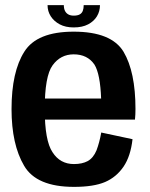

<svg xmlns="http://www.w3.org/2000/svg" viewBox="-20 -724 585 749"><path d="M268.5 5V-84Q214.5 -84 185 -130Q154.5 -175 154.5 -298.5Q154.5 -427 185 -469Q216 -512 267.5 -512Q321 -512 348.5 -472Q371 -435.5 374.5 -339.5H142V-257.5H506.5Q508.5 -276.5 508.5 -299Q508.5 -443.5 462 -522Q414.5 -600.5 267.5 -600.5Q124 -600.5 75 -522.5Q25 -444 25 -298.5Q25 -160.5 74 -77.5Q122 5 268.5 5ZM268.5 -84V5Q345.5 5 390 -14Q434 -33 462 -74Q489.5 -114.5 497 -181L375 -207Q368 -168 356.5 -137.5Q344 -107.5 322 -95.5Q300.5 -84 268.5 -84ZM267.5 -617Q301 -617 323.8 -629Q346.5 -641 358.2 -660.5Q370 -680 370 -704H306.5Q306.5 -691 303 -681.8Q299.5 -672.5 291 -667.8Q282.5 -663 267.5 -663Q255 -663 246.5 -667.8Q238 -672.5 233.5 -681.5Q229 -690.5 229 -704H165.5Q165.5 -680 178 -660.5Q190.5 -641 213 -629Q235.5 -617 267.5 -617Z"/></svg>

Font: Anybody SemiCondensed SemiBold
Style: Regular
Weight: 600
Width: 4
Version: Version 1.113;gftools[0.9.25]